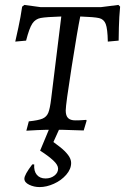

<svg xmlns="http://www.w3.org/2000/svg" viewBox="-20 -527 508 780"><path d="M86 -362 42 -358Q45 -371 54.5 -414.5Q64 -458 70 -500L79 -507L145 -498H390L461 -507L468 -500Q464 -458 463 -416Q462 -374 462 -362L418 -358Q417 -410 409.5 -429.5Q402 -449 382.5 -453.5Q363 -458 306 -460Q295 -407 271 -254.5Q247 -102 247 -78Q247 -57 256.5 -47.5Q266 -38 286 -38Q304 -38 315.5 -39Q327 -40 330 -40L332 -37L320 3Q307 3 271 1.5Q235 0 200 0Q165 0 132 1.5Q99 3 87 4L97 -34Q136 -38 152.5 -45Q169 -52 176 -68.5Q183 -85 188 -127L229 -460Q167 -458 145.5 -454Q124 -450 111.5 -431.5Q99 -413 86 -362ZM230 -23 197 50Q203 54 223.5 70Q244 86 256.5 102.5Q269 119 269 135Q269 160 249 183Q229 206 199 219.5Q169 233 141 233Q118 233 98.5 223.5Q79 214 79 199Q79 183 111 141H119Q117 168 129.5 183Q142 198 165 198Q186 198 201 186.5Q216 175 216 158Q216 143 196 124.5Q176 106 143 85L188 -23Z"/></svg>

Font: Alegreya SC
Style: Italic
Weight: 400
Italic angle: -7°
Designer: Juan Pablo del Peral
Foundry: Huerta Tipografica
Version: Version 2.007; ttfautohint (v1.6)